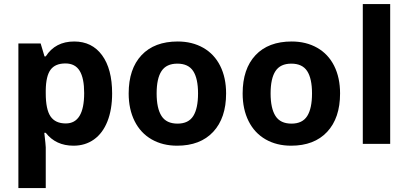

<svg xmlns="http://www.w3.org/2000/svg" viewBox="-20 -726 2061 969"><path d="M351.1 9.3Q261.7 9.3 210.9 -55.7H203.6Q210.9 7.8 210.9 17.6V223.1H72.8V-506.8H185.1L204.6 -441.4H210.9Q259.3 -516.6 354.5 -516.6Q444.3 -516.6 495.1 -447.3Q545.9 -377.9 545.9 -254.4Q545.9 -173.3 522.2 -113.5Q498.5 -53.7 454.3 -22.2Q410.2 9.3 351.1 9.3ZM310.1 -405.8Q258.8 -405.8 235.4 -374.3Q211.9 -342.8 210.9 -270.5V-255.4Q210.9 -173.8 235.1 -138.4Q259.3 -103 312 -103Q404.8 -103 404.8 -256.3Q404.8 -331.1 382.1 -368.4Q359.4 -405.8 310.1 -405.8Z M770.5 -254.4Q770.5 -179.2 795.2 -140.6Q819.8 -102.1 876 -102.1Q931.2 -102.1 955.3 -140.4Q979.5 -178.7 979.5 -254.4Q979.5 -329.6 955.1 -367.2Q930.7 -404.8 875 -404.8Q819.8 -404.8 795.2 -367.4Q770.5 -330.1 770.5 -254.4ZM1121.1 -254.4Q1121.1 -130.4 1055.9 -60.5Q990.7 9.3 874 9.3Q800.8 9.3 745.1 -22.7Q689.5 -54.7 659.4 -114.7Q629.4 -174.8 629.4 -254.4Q629.4 -378.4 694.3 -447.5Q759.3 -516.6 877 -516.6Q949.7 -516.6 1005.6 -484.9Q1061.5 -453.1 1091.3 -393.6Q1121.1 -334 1121.1 -254.4Z M1345.7 -254.4Q1345.7 -179.2 1370.4 -140.6Q1395 -102.1 1451.2 -102.1Q1506.3 -102.1 1530.5 -140.4Q1554.7 -178.7 1554.7 -254.4Q1554.7 -329.6 1530.3 -367.2Q1505.9 -404.8 1450.2 -404.8Q1395 -404.8 1370.4 -367.4Q1345.7 -330.1 1345.7 -254.4ZM1696.3 -254.4Q1696.3 -130.4 1631.1 -60.5Q1565.9 9.3 1449.2 9.3Q1376 9.3 1320.3 -22.7Q1264.6 -54.7 1234.6 -114.7Q1204.6 -174.8 1204.6 -254.4Q1204.6 -378.4 1269.5 -447.5Q1334.5 -516.6 1452.1 -516.6Q1524.9 -516.6 1580.8 -484.9Q1636.7 -453.1 1666.5 -393.6Q1696.3 -334 1696.3 -254.4Z M1949.2 0H1811V-705.6H1949.2Z"/></svg>

Font: Bpm'online Open Sans
Style: Bold
Weight: 700
Foundry: Ascender Corporation
Version: Version 1.10